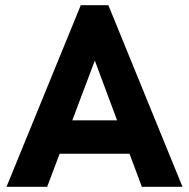

<svg xmlns="http://www.w3.org/2000/svg" viewBox="-20 -717 726 737"><path d="M290 -697H396L680.5 0H524.5L477 -127H209L161 0H5ZM429.5 -255 344 -484.5 257.5 -255Z"/></svg>

Font: HK Grotesk ExtraBold
Style: Regular
Weight: 800
Designer: Alfredo Marco Pradil
Foundry: Hanken Design Co.
Version: Version 3.001